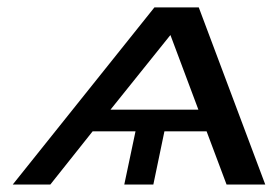

<svg xmlns="http://www.w3.org/2000/svg" viewBox="-20 -496 748 516"><path d="M14.2 0 395 -476.1H514.2L692.9 0H588.9L535.2 -143.1H421.9L392.1 0H314L344.2 -143.1H229L115.2 0ZM276.9 -201.2H513.2L438 -401.9Z"/></svg>

Font: CMU Bright
Style: SemiBoldOblique
Weight: 600
Italic angle: -12°
Version: Version 0.7.0